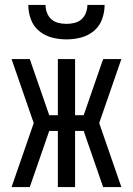

<svg xmlns="http://www.w3.org/2000/svg" viewBox="-20 -760 540 780"><path d="M473 0H399L320 -228H285V0H215V-228H180L101 0H27L117 -260L27 -520H101L180 -292H215V-520H285V-292H320L399 -520H473L383 -260ZM250 -600Q220 -600 191 -607.5Q162 -615 139 -634Q116 -653 105.5 -681.5Q95 -710 95 -740H165Q165 -724 171 -708Q177 -692 189 -681.5Q201 -671 217.5 -667Q234 -663 250 -663Q266 -663 282.5 -667Q299 -671 311 -681.5Q323 -692 329 -708Q335 -724 335 -740H405Q405 -710 394.5 -681.5Q384 -653 361 -634Q338 -615 309 -607.5Q280 -600 250 -600Z"/></svg>

Font: Iosevka Term Curly
Style: Regular
Weight: 400
Designer: Belleve Invis
Foundry: Belleve Invis
Version: Version 32.3.0